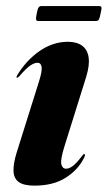

<svg xmlns="http://www.w3.org/2000/svg" viewBox="-20 -588 347 618"><path d="M192.5 -45Q181 -45 177.5 -59.2Q174 -73.5 187 -115.5L257.5 -341Q269 -378.5 265.2 -403.5Q261.5 -428.5 244.2 -441Q227 -453.5 198.5 -453.5Q150.5 -453.5 107.5 -423.8Q64.5 -394 35.5 -346Q33.5 -342.5 33 -340.5Q32.5 -338.5 34.5 -338Q37 -338 38.5 -339.2Q40 -340.5 43 -343.5Q65 -369 78 -377.5Q91 -386 100.5 -386Q112 -386 114 -372Q116 -358 104.5 -322.5L33.5 -96.5Q22.5 -60.5 23.5 -37Q24.5 -13.5 40.5 -2Q56.5 9.5 90.5 9.5Q151.5 9.5 191.2 -15.8Q231 -41 250 -79Q253.5 -85.5 253.5 -88.8Q253.5 -92 251.5 -92Q249.5 -92.5 248.2 -91Q247 -89.5 243 -84.5Q226 -62.5 214.5 -53.8Q203 -45 192.5 -45ZM98.1 -544Q100.9 -559 104 -563.8Q107 -568.5 113.5 -568.5H299Q305.5 -568.5 306.5 -564.2Q307.5 -560 303.8 -544.5Q301 -530 298.2 -525.2Q295.3 -520.5 288.9 -520.5H103.4Q96.9 -520.5 96.1 -525.2Q95.3 -530 98.1 -544Z"/></svg>

Font: Fraunces 120pt
Style: Bold Italic
Weight: 700
Italic angle: -16°
Version: Version 1.000;[b76b70a41]